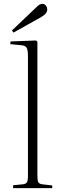

<svg xmlns="http://www.w3.org/2000/svg" viewBox="-20 -976 328 996"><path d="M48 0V-15L99 -20Q114 -22 119.5 -30Q125 -38 125 -65V-686Q125 -719 117 -730Q109 -741 84 -742L33 -747L35 -761L167 -766L174 -760V-63Q174 -39 179 -30.5Q184 -22 199 -20L251 -14V0ZM50 -807 42 -818 164 -934Q177 -948 185 -952Q193 -956 200 -956Q211 -956 218 -947Q225 -938 225 -927Q225 -916 217.5 -906.5Q210 -897 193 -887Z"/></svg>

Font: Literata 60pt ExtraLight
Style: Regular
Weight: 250
Designer: Latin by Veronika Burian and Jose Scaglione. Greek by Irene Vlachou. Cyrillic by Vera Evstafieva.
Foundry: TypeTogether
Version: Version 3.103;gftools[0.9.29]